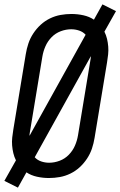

<svg xmlns="http://www.w3.org/2000/svg" viewBox="-21 -807 551 879"><path d="M61 52 -1 21 52 -73Q44 -89 40 -106Q36 -123 34.5 -141Q33 -159 35 -177.5Q37 -196 40 -214L97 -559Q101 -584 109 -608Q117 -632 131.5 -654Q146 -676 165 -693.5Q184 -711 207.5 -722.5Q231 -734 256 -738.5Q281 -743 306 -743Q334 -743 361 -737Q388 -731 409 -717L448 -787L510 -756L457 -662Q465 -646 469 -629Q473 -612 474.5 -594Q476 -576 474 -557.5Q472 -539 469 -521L412 -176Q408 -151 400 -127Q392 -103 377.5 -81Q363 -59 344 -41.5Q325 -24 301.5 -12.5Q278 -1 253 3.5Q228 8 203 8Q175 8 148 2Q121 -4 100 -18ZM114 -185 371 -648Q359 -661 341.5 -667Q324 -673 305 -673Q281 -673 257 -664Q233 -655 215 -636.5Q197 -618 187 -595Q177 -572 173 -548L116 -203Q115 -198 114.5 -193.5Q114 -189 114 -185ZM204 -62Q228 -62 252 -71Q276 -80 294 -98.5Q312 -117 322 -140Q332 -163 336 -187L393 -532Q394 -537 394.5 -541.5Q395 -546 395 -550L138 -87Q150 -74 167.5 -68Q185 -62 204 -62Z"/></svg>

Font: Iosevka Curly Slab
Style: Italic
Weight: 400
Italic angle: -9°
Monospace: yes
Designer: Belleve Invis
Foundry: Belleve Invis
Version: Version 22.1.2; ttfautohint (v1.8.4)